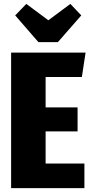

<svg xmlns="http://www.w3.org/2000/svg" viewBox="-20 -965 471 985"><path d="M419 -695 400 -570H214V-414H378V-291H214V-126H413V0H37V-695ZM341 -945 397 -886 277 -749H177L58 -886L115 -945L228 -861Z"/></svg>

Font: Fira Sans Extra Condensed ExtraBold
Style: Regular
Weight: 800
Width: 1
Designer: Carrois Corporate & Edenspiekermann AG
Foundry: Carrois Corporate GbR & Edenspiekermann AG
Version: Version 4.203